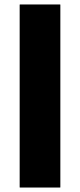

<svg xmlns="http://www.w3.org/2000/svg" viewBox="-20 -832 358 859"><path d="M69 -812 68 -811V6L69 7H249L250 6V-811L249 -812Z"/></svg>

Font: Hussar Woodtype
Style: SeBd
Weight: 900
Foundry: Cannot Into Space Fonts
Version: Version 1.07